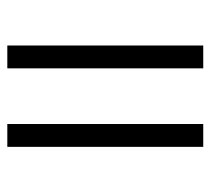

<svg xmlns="http://www.w3.org/2000/svg" viewBox="-46 -544 589 538"><g transform="rotate(90 249.0 -274.5)"><path d="M327 0V-549H391V0ZM107 0V-549H171V0Z"/></g></svg>

Font: Noto Serif Tamil SemiCondensed Light
Style: Regular
Weight: 300
Width: 4
Designer: Indian Type Foundry, Tom Grace, and the Monotype Design Team
Foundry: Monotype Imaging Inc.
Version: Version 2.004; ttfautohint (v1.8.4.7-5d5b)